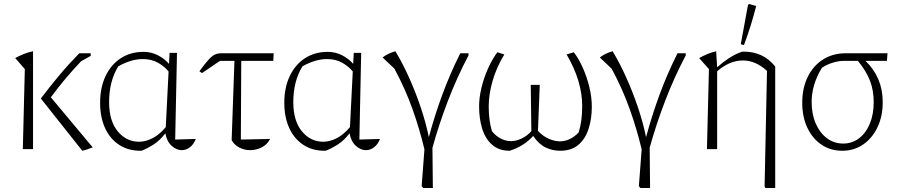

<svg xmlns="http://www.w3.org/2000/svg" viewBox="-20 -745 4502 959"><path d="M94 0 104 -400 56 -455Q76 -466 99.5 -475.5Q123 -485 145 -489V0ZM391 8 184 -253Q227 -310 275 -367.5Q323 -425 376 -479H433V-466L385 -439Q345 -397 307.5 -352.5Q270 -308 234 -259L443 -9Q430 -4 417.5 0.5Q405 5 391 8Z M687 8Q684 8 680 8Q620 8 574.5 -22Q529 -52 504.5 -106Q480 -160 480 -232Q480 -307 507 -364.5Q534 -422 583 -454Q632 -486 697 -486Q736 -486 769.5 -468.5Q803 -451 824 -426L827 -481H864L855 -48L958 -51Q947 -23 928 -9Q909 5 888 5Q861 5 837 -17Q813 -39 806 -79Q778 -43 747.5 -23.5Q717 -4 687 8ZM525 -235Q525 -141 568 -89Q611 -37 675 -37Q706 -37 740.5 -54Q775 -71 808 -110L822 -388Q802 -413 769.5 -431.5Q737 -450 693 -450Q636 -450 571 -414Q525 -340 525 -235Z M989 -380 976 -389Q1003 -426 1020.5 -445.5Q1038 -465 1052.5 -472Q1067 -479 1085 -479H1347L1345 -441H1185L1183 -48L1329 -51Q1315 -23 1287.5 -9Q1260 5 1229 5Q1201 5 1175.5 -8Q1150 -21 1137 -45L1151 -441H1079Z M1607 8Q1604 8 1600 8Q1540 8 1494.5 -22Q1449 -52 1424.5 -106Q1400 -160 1400 -232Q1400 -307 1427 -364.5Q1454 -422 1503 -454Q1552 -486 1617 -486Q1656 -486 1689.5 -468.5Q1723 -451 1744 -426L1747 -481H1784L1775 -48L1878 -51Q1867 -23 1848 -9Q1829 5 1808 5Q1781 5 1757 -17Q1733 -39 1726 -79Q1698 -43 1667.5 -23.5Q1637 -4 1607 8ZM1445 -235Q1445 -141 1488 -89Q1531 -37 1595 -37Q1626 -37 1660.5 -54Q1695 -71 1728 -110L1742 -388Q1722 -413 1689.5 -431.5Q1657 -450 1613 -450Q1556 -450 1491 -414Q1445 -340 1445 -235Z M2142 194H2094L2086 185L2100 1Q2076 -100 2040 -201Q2004 -302 1950 -402L1891 -458Q1905 -469 1921 -476.5Q1937 -484 1955 -489Q1990 -431 2022.5 -359Q2055 -287 2081 -210Q2107 -133 2122 -60Q2150 -165 2188.5 -270Q2227 -375 2279 -479H2320V-468Q2262 -358 2217 -240.5Q2172 -123 2140 -7Z M2526 8Q2472 8 2438 -22Q2404 -52 2388.5 -102Q2373 -152 2373 -214Q2373 -257 2384.5 -305.5Q2396 -354 2416.5 -400.5Q2437 -447 2464 -484L2499 -473Q2461 -411 2441 -343Q2421 -275 2421 -214Q2421 -174 2425.5 -144Q2430 -114 2437 -90Q2457 -65 2482 -52.5Q2507 -40 2533 -40Q2557 -40 2585 -53Q2613 -66 2634 -90L2631 -321H2676L2667 -91Q2695 -62 2724 -50.5Q2753 -39 2776 -39Q2827 -39 2870 -83Q2879 -111 2883.5 -143.5Q2888 -176 2888 -216Q2888 -277 2868.5 -342Q2849 -407 2810 -473L2846 -484Q2870 -453 2890.5 -407.5Q2911 -362 2923.5 -311Q2936 -260 2936 -212Q2936 -152 2920 -102Q2904 -52 2869.5 -22Q2835 8 2777 8Q2739 8 2705 -8.5Q2671 -25 2643 -66Q2622 -42 2592.5 -23Q2563 -4 2526 8Z M3227 194H3179L3171 185L3185 1Q3161 -100 3125 -201Q3089 -302 3035 -402L2976 -458Q2990 -469 3006 -476.5Q3022 -484 3040 -489Q3075 -431 3107.5 -359Q3140 -287 3166 -210Q3192 -133 3207 -60Q3235 -165 3273.5 -270Q3312 -375 3364 -479H3405V-468Q3347 -358 3302 -240.5Q3257 -123 3225 -7Z M3511 0 3521 -400 3472 -455Q3492 -466 3513.5 -475Q3535 -484 3557 -489L3562 -409Q3590 -434 3621 -454.5Q3652 -475 3687 -487Q3693 -487 3698 -487Q3742 -487 3781 -469.5Q3820 -452 3852 -413V194H3803L3799 186L3811 -391Q3754 -443 3691 -443Q3624 -443 3562 -389V0ZM3696 -520 3680 -524 3716 -720 3721 -725 3757 -715Q3732 -616 3696 -520Z M4389 -235Q4389 -164 4363 -109.5Q4337 -55 4291.5 -23.5Q4246 8 4187 8Q4128 8 4083 -22.5Q4038 -53 4012.5 -107Q3987 -161 3987 -232Q3987 -305 4014.5 -361Q4042 -417 4091 -448Q4140 -479 4205 -479H4413L4410 -441H4303Q4389 -358 4389 -235ZM4195 -441Q4168 -441 4138 -431.5Q4108 -422 4085 -406Q4034 -322 4034 -236Q4034 -175 4054.5 -128Q4075 -81 4110.5 -54.5Q4146 -28 4191 -28Q4236 -28 4270.5 -54Q4305 -80 4324.5 -127Q4344 -174 4344 -235Q4344 -293 4325.5 -341.5Q4307 -390 4265 -441Z"/></svg>

Font: Piazzolla ExtraLight
Style: Regular
Weight: 200
Designer: Juan Pablo del Peral
Foundry: Huerta Tipografica
Version: Version 1.330